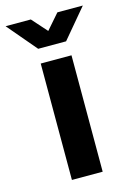

<svg xmlns="http://www.w3.org/2000/svg" viewBox="-154 -780 573 838"><g transform="rotate(-15 132.5 -361.5)"><path d="M64 0V-526H203V0ZM-42 -723H72L161 -623L104 -622L192 -723H307L196 -591H70Z"/></g></svg>

Font: Archivo SemiBold
Style: Bold
Weight: 700
Version: Version 2.001